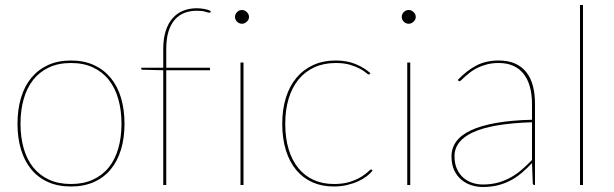

<svg xmlns="http://www.w3.org/2000/svg" viewBox="-20 -740 2457 768"><path d="M264 -498Q315.5 -498 355.5 -479.8Q395.5 -461.5 422.8 -428.5Q450 -395.5 464 -348.8Q478 -302 478 -245Q478 -188 464 -141.8Q450 -95.5 422.8 -62.5Q395.5 -29.5 355.5 -11.8Q315.5 6 264 6Q212 6 172.2 -11.8Q132.5 -29.5 105.2 -62.5Q78 -95.5 64 -141.8Q50 -188 50 -245Q50 -302 64 -348.8Q78 -395.5 105.2 -428.5Q132.5 -461.5 172.2 -479.8Q212 -498 264 -498ZM264 -4Q314 -4 352 -21.5Q390 -39 415.2 -70.5Q440.5 -102 453.2 -146.5Q466 -191 466 -245Q466 -299 453.2 -343.8Q440.5 -388.5 415.2 -420.5Q390 -452.5 352 -470.2Q314 -488 264 -488Q213.5 -488 175.8 -470.2Q138 -452.5 112.8 -420.5Q87.5 -388.5 74.8 -343.8Q62 -299 62 -245Q62 -191 74.8 -146.5Q87.5 -102 112.8 -70.5Q138 -39 175.8 -21.5Q213.5 -4 264 -4Z M633 0V-459L551 -461Q545 -461 545 -465V-469H633V-544Q633 -586 643 -616.8Q653 -647.5 670.8 -667.5Q688.5 -687.5 713 -697.2Q737.5 -707 767 -707Q781.5 -707 797 -704.2Q812.5 -701.5 823 -696L822 -692Q821 -689 818.5 -689Q813.5 -689 801.8 -693Q790 -697 767 -697Q741 -697 718.8 -688.8Q696.5 -680.5 680 -662.2Q663.5 -644 654.2 -614.8Q645 -585.5 645 -544V-469H820V-459H645V0Z M954 -490V0H942V-490ZM976 -672Q976 -661.5 967.2 -653.2Q958.5 -645 948 -645Q936.5 -645 928.2 -653.2Q920 -661.5 920 -672Q920 -683.5 928.2 -691.8Q936.5 -700 948 -700Q958.5 -700 967.2 -691.8Q976 -683.5 976 -672Z M1459 -444Q1457 -442 1455 -442Q1452 -442 1443.8 -449.2Q1435.5 -456.5 1419.8 -465Q1404 -473.5 1380.2 -480.8Q1356.5 -488 1323 -488Q1275.5 -488 1238 -471Q1200.5 -454 1174.5 -422.5Q1148.5 -391 1134.8 -346Q1121 -301 1121 -245Q1121 -187 1134.8 -142.2Q1148.5 -97.5 1174 -66.8Q1199.5 -36 1235.2 -20Q1271 -4 1315 -4Q1354 -4 1381 -13Q1408 -22 1425.5 -33Q1443 -44 1452 -53Q1461 -62 1464 -62Q1466 -62 1468 -60L1470 -58Q1462.5 -47 1448 -35.8Q1433.5 -24.5 1413.5 -15.2Q1393.5 -6 1368.5 0Q1343.5 6 1315 6Q1267.5 6 1229.5 -11Q1191.5 -28 1164.8 -60.2Q1138 -92.5 1123.5 -139Q1109 -185.5 1109 -245Q1109 -302 1123.5 -348.8Q1138 -395.5 1165.5 -428.5Q1193 -461.5 1232.8 -479.8Q1272.5 -498 1323 -498Q1367.5 -498 1402.2 -483.8Q1437 -469.5 1462 -447Z M1621 -490V0H1609V-490ZM1643 -672Q1643 -661.5 1634.2 -653.2Q1625.5 -645 1615 -645Q1603.5 -645 1595.2 -653.2Q1587 -661.5 1587 -672Q1587 -683.5 1595.2 -691.8Q1603.5 -700 1615 -700Q1625.5 -700 1634.2 -691.8Q1643 -683.5 1643 -672Z M2118 0Q2111 0 2111 -8L2108 -87.5Q2087 -65.5 2066 -47.8Q2045 -30 2021.5 -17.8Q1998 -5.5 1971 1.2Q1944 8 1911 8Q1889 8 1866.8 1.2Q1844.5 -5.5 1826.5 -20.2Q1808.5 -35 1797.2 -58.2Q1786 -81.5 1786 -115Q1786 -148 1805.2 -174.2Q1824.5 -200.5 1864.2 -219Q1904 -237.5 1964.5 -248.2Q2025 -259 2108 -261V-324Q2108 -362.5 2099.5 -393Q2091 -423.5 2074.5 -444.5Q2058 -465.5 2033 -476.8Q2008 -488 1975 -488Q1949 -488 1928 -482.5Q1907 -477 1890.5 -469Q1874 -461 1861.8 -451.5Q1849.5 -442 1840.5 -434Q1831.5 -426 1826 -420.5Q1820.5 -415 1818 -415Q1816 -415 1813 -418L1811 -420Q1847 -458 1885.5 -478Q1924 -498 1975 -498Q2012.5 -498 2039.8 -486Q2067 -474 2085 -451.5Q2103 -429 2111.5 -396.8Q2120 -364.5 2120 -324V0ZM1911 -2Q1945.5 -2 1973.5 -10Q2001.5 -18 2025 -31.5Q2048.5 -45 2068.8 -62.8Q2089 -80.5 2108 -100V-251Q1950.5 -246 1874.2 -211.8Q1798 -177.5 1798 -115Q1798 -85.5 1807.8 -64.2Q1817.5 -43 1833.2 -29.2Q1849 -15.5 1869.2 -8.8Q1889.5 -2 1911 -2Z M2312 -720V0H2300V-720Z"/></svg>

Font: Lato TR Hairline
Style: Regular
Weight: 250
Designer: Lukasz Dziedzic
Foundry: Lukasz Dziedzic
Version: Version 1.104 2013